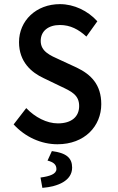

<svg xmlns="http://www.w3.org/2000/svg" viewBox="-20 -686 570 929"><path d="M46 -84C102 -23 179 12 258 12C390 12 470 -76 470 -182C470 -277 420 -326 351 -359L271 -396C222 -418 177 -437 177 -488C177 -536 214 -565 270 -565C320 -565 360 -544 398 -509L451 -583C405 -634 338 -666 270 -666C155 -666 72 -586 72 -482C72 -386 133 -335 191 -308L272 -269C325 -244 363 -227 363 -173C363 -122 327 -89 260 -89C206 -89 149 -119 107 -163ZM231 45 210 91C237 98 253 109 253 132C253 156 221 167 176 173L185 223C261 217 329 188 329 125C329 78 301 54 231 45Z"/></svg>

Font: Falling Sky
Style: Condensed
Weight: 400
Designer: Paul D. Hunt
Foundry: Adobe Systems Incorporated
Version: Version 1.02